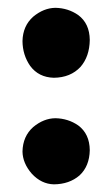

<svg xmlns="http://www.w3.org/2000/svg" viewBox="-20 -445 288 496"><path d="M123 -424.8C103 -424.5 83.9 -416.9 65.9 -402C47.9 -386.1 38.7 -365.1 38.1 -338.9C38.3 -314.9 44.9 -293.6 57.9 -274.8C72.5 -255 92.9 -244.8 119.1 -244.1C147.9 -244.4 170.8 -253.8 188 -272.2C203.5 -290.1 211.5 -313.3 211.9 -341.8C211.6 -370.1 201.7 -391.5 182.1 -406.1C164.7 -418.2 145 -424.4 123 -424.8ZM123 -139.6C103 -139.4 83.9 -131.8 65.9 -116.9C47.9 -101 38.7 -79.9 38.1 -53.7C38.4 -33.5 46.4 -14.3 62.2 3.8C78.6 21.5 97.6 30.7 119.1 31.2C145.8 31 167.9 23.3 185.4 8.2C202.6 -7.7 211.4 -29.5 211.9 -57.1C211.6 -85.1 201.7 -106.4 182.1 -121C164.7 -133 145 -139.2 123 -139.6Z"/></svg>

Font: Bentham
Style: Bold
Weight: 700
Version: Version 002.001